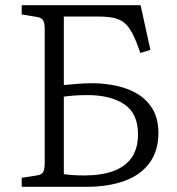

<svg xmlns="http://www.w3.org/2000/svg" viewBox="-20 -723 685 743"><path d="M64 0V-35L122 -44Q142 -47 147.5 -58Q153 -69 153 -95V-611Q153 -633 147 -644Q141 -655 120 -658L64 -667V-703H524L562 -530L523 -518Q508 -563 494 -590.5Q480 -618 463 -633Q446 -648 421 -653.5Q396 -659 359 -659H227V-394Q251 -396 279 -398.5Q307 -401 343 -401Q391 -400 436.5 -389.5Q482 -379 517 -356.5Q552 -334 572.5 -297.5Q593 -261 593 -208Q593 -140 559 -93Q525 -46 462 -23Q399 0 312 0ZM306 -44Q372 -44 418.5 -61Q465 -78 489.5 -113Q514 -148 514 -204Q514 -284 461 -319.5Q408 -355 318 -355Q291 -355 269.5 -353.5Q248 -352 227 -349V-49Q239 -47 261.5 -45.5Q284 -44 306 -44Z"/></svg>

Font: Literata 18pt Light
Style: Regular
Weight: 300
Designer: Latin by Veronika Burian and Jose Scaglione. Greek by Irene Vlachou. Cyrillic by Vera Evstafieva.
Foundry: TypeTogether
Version: Version 3.103;gftools[0.9.29]